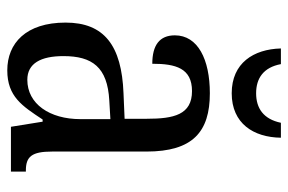

<svg xmlns="http://www.w3.org/2000/svg" viewBox="-152 -629 791 527"><g transform="rotate(90 243.5 -365.5)"><path d="M236 -606C319 -606 357 -666 358 -741H317C307 -693 277 -673 236 -673C195 -673 165 -693 156 -741H113C115 -666 153 -606 236 -606ZM173 10C245 10 271 -31 308 -87H314L328 0H451V-41H448C410 -41 396 -57 396 -113V-372C396 -499 342 -546 236 -546C143 -546 77 -513 77 -450C77 -408 104 -388 155 -388C155 -452 167 -497 230 -497C295 -497 306 -447 306 -373V-312L236 -309C105 -304 42 -256 42 -150C42 -41 99 10 173 10ZM199 -45C154 -45 134 -82 134 -144C134 -223 164 -265 256 -270L307 -273V-191C307 -106 265 -45 199 -45Z"/></g></svg>

Font: Noto Serif Devanagari Condensed
Style: Regular
Weight: 400
Width: 3
Designer: Universal Thirst, Indian Type Foundry and the Monotype Design Team
Foundry: Monotype Imaging Inc.
Version: Version 2.004